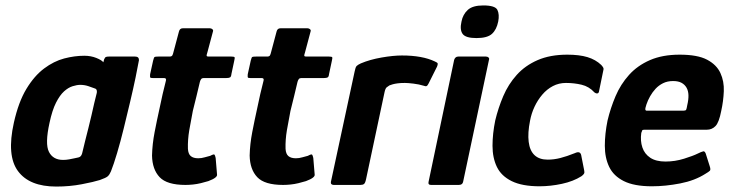

<svg xmlns="http://www.w3.org/2000/svg" viewBox="-20 -680 2698 706"><path d="M187 6Q88 6 46 -51Q4 -108 31 -229Q48 -305 77 -353Q106 -401 142 -428Q178 -455 216 -465Q254 -475 290 -475Q314 -475 334 -467Q354 -459 360 -451L363 -462Q366 -469 369.5 -470.5Q373 -472 380 -472H477Q491 -472 491 -459Q487 -436 478.5 -395Q470 -354 458.5 -305.5Q447 -257 435 -208Q423 -159 410.5 -117Q398 -75 388 -50Q383 -38 376.5 -32Q370 -26 347 -18Q325 -11 280.5 -2.5Q236 6 187 6ZM212 -92Q223 -92 234 -94Q245 -96 254 -98Q263 -100 268 -101Q273 -102 276.5 -105.5Q280 -109 282 -116Q287 -138 293 -161.5Q299 -185 305 -209Q311 -233 316.5 -256.5Q322 -280 326.5 -300.5Q331 -321 336 -339Q337 -346 335 -350Q333 -354 328 -355Q318 -359 304 -363.5Q290 -368 275 -368Q263 -368 247 -363Q231 -358 215.5 -344Q200 -330 186 -302.5Q172 -275 162 -228Q145 -151 160 -121.5Q175 -92 212 -92Z M662 0Q594 0 567 -28.5Q540 -57 539 -108Q540 -150 548.5 -194Q557 -238 567 -283Q573 -312 578 -334Q583 -356 590 -383Q593 -393 583 -393H542Q534 -393 532.5 -395Q531 -397 532 -407L543 -457Q546 -469 548.5 -470.5Q551 -472 562 -472H603Q611 -472 613.5 -476Q616 -480 618 -489L638 -564Q641 -576 652 -576H752Q757 -576 761 -572.5Q765 -569 763 -564L743 -489Q739 -477 740 -474.5Q741 -472 747 -472H831Q841 -472 842.5 -469.5Q844 -467 841 -455L831 -408Q830 -398 826 -395.5Q822 -393 812 -393H729Q723 -393 720 -389.5Q717 -386 715 -379Q709 -353 702.5 -326.5Q696 -300 689 -272Q682 -237 676 -201.5Q670 -166 671 -133Q672 -114 681.5 -106Q691 -98 709 -98Q721 -98 732.5 -101.5Q744 -105 753 -107Q766 -114 768.5 -111.5Q771 -109 773 -99L778 -39Q781 -27 746 -14Q733 -10 718.5 -6.5Q704 -3 689.5 -1.5Q675 0 662 0Z M1021 0Q953 0 926 -28.5Q899 -57 898 -108Q899 -150 907.5 -194Q916 -238 926 -283Q932 -312 937 -334Q942 -356 949 -383Q952 -393 942 -393H901Q893 -393 891.5 -395Q890 -397 891 -407L902 -457Q905 -469 907.5 -470.5Q910 -472 921 -472H962Q970 -472 972.5 -476Q975 -480 977 -489L997 -564Q1000 -576 1011 -576H1111Q1116 -576 1120 -572.5Q1124 -569 1122 -564L1102 -489Q1098 -477 1099 -474.5Q1100 -472 1106 -472H1190Q1200 -472 1201.5 -469.5Q1203 -467 1200 -455L1190 -408Q1189 -398 1185 -395.5Q1181 -393 1171 -393H1088Q1082 -393 1079 -389.5Q1076 -386 1074 -379Q1068 -353 1061.5 -326.5Q1055 -300 1048 -272Q1041 -237 1035 -201.5Q1029 -166 1030 -133Q1031 -114 1040.5 -106Q1050 -98 1068 -98Q1080 -98 1091.5 -101.5Q1103 -105 1112 -107Q1125 -114 1127.5 -111.5Q1130 -109 1132 -99L1137 -39Q1140 -27 1105 -14Q1092 -10 1077.5 -6.5Q1063 -3 1048.5 -1.5Q1034 0 1021 0Z M1458 -476Q1533 -476 1579 -454Q1589 -450 1589.5 -446Q1590 -442 1587 -435L1556 -373Q1552 -365 1548.5 -363.5Q1545 -362 1537 -365Q1521 -370 1500.5 -372.5Q1480 -375 1469 -375Q1453 -375 1442 -373.5Q1431 -372 1424 -370Q1417 -368 1412 -366Q1407 -363 1402 -359Q1397 -355 1394 -341L1326 -21Q1323 -7 1318.5 -3.5Q1314 0 1305 0H1207Q1202 0 1198.5 -3Q1195 -6 1198 -17L1284 -417Q1287 -433 1291.5 -437.5Q1296 -442 1307 -447Q1340 -461 1383 -468.5Q1426 -476 1458 -476Z M1812 -601Q1806 -571 1789 -555.5Q1772 -540 1732 -540Q1692 -540 1681 -555.5Q1670 -571 1677 -601Q1682 -627 1700 -643.5Q1718 -660 1757 -660Q1801 -660 1809 -643.5Q1817 -627 1812 -601ZM1683 -12Q1681 0 1667 0H1565Q1553 0 1556 -12L1650 -460Q1654 -472 1665 -472H1767Q1773 -472 1776.5 -468.5Q1780 -465 1778 -460Z M1964 5Q1900 5 1861.5 -14Q1823 -33 1807 -66.5Q1791 -100 1791 -144Q1791 -188 1801 -237Q1812 -283 1830.5 -326.5Q1849 -370 1880 -404.5Q1911 -439 1957 -459Q2003 -479 2066 -479Q2110 -479 2140 -470Q2170 -461 2191 -441Q2198 -433 2199 -429.5Q2200 -426 2198 -419L2183 -346Q2182 -337 2176.5 -336.5Q2171 -336 2166 -340Q2146 -362 2118.5 -368.5Q2091 -375 2061 -375Q2035 -375 2013 -363.5Q1991 -352 1974 -332Q1957 -312 1945.5 -287.5Q1934 -263 1929 -236Q1920 -191 1924 -158.5Q1928 -126 1945.5 -109.5Q1963 -93 1994 -93Q2017 -93 2040.5 -99Q2064 -105 2094 -117Q2113 -126 2117 -110L2128 -54Q2130 -46 2127.5 -41.5Q2125 -37 2118 -32Q2088 -13 2046 -4Q2004 5 1964 5Z M2214 -237Q2225 -283 2243.5 -326.5Q2262 -370 2293 -404.5Q2324 -439 2370 -459Q2416 -479 2479 -479Q2545 -479 2580 -460.5Q2615 -442 2629 -411.5Q2643 -381 2641.5 -344.5Q2640 -308 2632 -272Q2624 -230 2611 -216.5Q2598 -203 2579 -203H2349Q2343 -203 2341.5 -200.5Q2340 -198 2338 -191Q2334 -162 2342 -138Q2350 -114 2371 -100Q2392 -86 2427 -86Q2462 -86 2495.5 -96.5Q2529 -107 2545 -115Q2559 -122 2566 -123.5Q2573 -125 2577 -109L2590 -68Q2594 -56 2590 -52Q2586 -48 2574 -41Q2535 -16 2481 -5.5Q2427 5 2377 5Q2312 5 2274 -14Q2236 -33 2220 -66.5Q2204 -100 2204 -144Q2204 -188 2214 -237ZM2507 -293Q2512 -314 2511.5 -330Q2511 -346 2504.5 -357.5Q2498 -369 2486 -375.5Q2474 -382 2455 -382Q2434 -382 2418 -374Q2402 -366 2390.5 -353.5Q2379 -341 2370.5 -326Q2362 -311 2357 -296Q2352 -281 2353 -277Q2354 -273 2358 -273Q2392 -273 2426 -273Q2460 -273 2493 -273Q2501 -273 2503 -276.5Q2505 -280 2507 -293Z"/></svg>

Font: Glory
Style: Bold Italic
Weight: 700
Italic angle: -12°
Version: Version 1.011